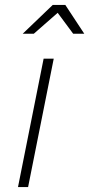

<svg xmlns="http://www.w3.org/2000/svg" viewBox="-20 -759 362 779"><path d="M322 -622H277L214 -707L117 -622H72L194 -739H245ZM94 0H53L157 -521H198Z"/></svg>

Font: Argentum Sans ExtraLight
Style: Italic
Weight: 200
Italic angle: -11°
Designer: Julieta Ulanovsky (font), Cristiano Sobral (main changes and remaster)
Foundry: Julieta Ulanovsky (font), Cristiano Sobral (main changes and remaster)
Version: Version 2.007;June 15, 2022;FontCreator 14.0.0.2814 64-bit; 